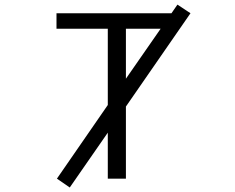

<svg xmlns="http://www.w3.org/2000/svg" viewBox="-20 -789 1040 848"><path d="M737.3 -730.5 763.7 -768.6 821.3 -730.5 536.1 -318.4V0H456.1V-203.1L288.1 39.1L231.4 0L456.1 -325.2V-662.1H229.5V-730.5ZM536.1 -441.4 689.5 -662.1H536.1Z"/></svg>

Font: Gen Shin Gothic Monospace Normal
Style: Regular
Weight: 350
Designer: [Source Han Sans]
Ryoko NISHIZUKA  (kana & ideographs); Paul D. Hunt (Latin, Greek & Cyrillic); Wenlong ZHANG  (bopomofo
Version: Version 1.002.20150607